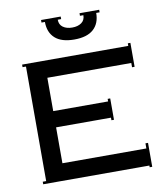

<svg xmlns="http://www.w3.org/2000/svg" viewBox="-99 -1015 945 1106"><g transform="rotate(-10 373.0 -462.0)"><path d="M217 -919V-934H332V-919H312Q312 -890 333 -875Q354 -860 387 -860Q420 -860 441 -875Q462 -890 462 -919H442V-934H557V-919H537Q537 -858 499.5 -824Q462 -790 387 -790Q312 -790 274.5 -824Q237 -858 237 -919ZM65 0V-15H85V-685H65V-700H686V-715H701V-575H686V-600H195V-405H516V-420H531V-295H516V-310H195V-100H686V-130H701V10H686V0Z"/></g></svg>

Font: Copperplate CC
Style: Regular
Weight: 400
Designer: indestructible type*
Foundry: Cowboy Collective
Version: Version 1.000